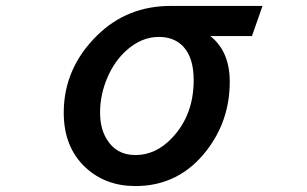

<svg xmlns="http://www.w3.org/2000/svg" viewBox="-20 -585 1040 650"><path d="M868.7 -564.9 833 -462.9H691.9Q757.8 -411.1 757.8 -308.1Q757.8 -177.7 680.7 -77.1Q587.4 44.9 438.5 44.9Q337.9 44.9 270.5 -17.1Q195.8 -85.9 195.8 -203.6Q195.8 -354 309.1 -465.3Q410.6 -564.9 557.6 -564.9ZM517.6 -460Q459.5 -460 408.7 -415Q367.7 -378.4 343.8 -322.8Q318.8 -265.1 318.8 -203.6Q318.8 -150.9 340.8 -114.7Q373 -60.1 438.5 -60.1Q507.8 -60.1 562.5 -118.2Q635.7 -195.3 635.7 -313.5Q635.7 -389.6 600.6 -427.2Q569.8 -460 517.6 -460Z"/></svg>

Font: FORM UDPGothic
Style: Bold
Weight: 700
Foundry: Pronama LLC
Version: Version 1.051